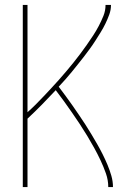

<svg xmlns="http://www.w3.org/2000/svg" viewBox="-20 -755 540 775"><path d="M72 0V-735H91V-302Q108 -317 124 -333Q140 -349 155.5 -365.5Q171 -382 186.5 -398.5Q202 -415 217 -432Q232 -449 246.5 -466Q261 -483 275.5 -501Q290 -519 303.5 -537Q317 -555 330 -573.5Q343 -592 355.5 -611Q368 -630 378.5 -650Q389 -670 397.5 -691Q406 -712 406 -735H428Q428 -715 421 -696Q414 -677 405.5 -659.5Q397 -642 386.5 -625Q376 -608 365.5 -591.5Q355 -575 343 -558.5Q331 -542 319 -526.5Q307 -511 294.5 -495.5Q282 -480 269.5 -464.5Q257 -449 244 -434.5Q231 -420 217 -405Q231 -386 245 -367.5Q259 -349 272 -330Q285 -311 298.5 -291.5Q312 -272 324.5 -252.5Q337 -233 349 -213Q361 -193 372.5 -173Q384 -153 394.5 -132Q405 -111 414 -89.5Q423 -68 429.5 -45.5Q436 -23 436 0H417Q417 -28 407.5 -55Q398 -82 386 -107.5Q374 -133 360.5 -157.5Q347 -182 332.5 -206Q318 -230 302.5 -253.5Q287 -277 271 -300Q255 -323 238.5 -346Q222 -369 205 -391Q177 -361 149 -332.5Q121 -304 91 -276V0Z"/></svg>

Font: iosevka_custom_sans_ss08 Thin
Style: Regular
Weight: 100
Designer: Belleve Invis
Foundry: Belleve Invis
Version: Version 10.3.0; ttfautohint (v1.8.3)